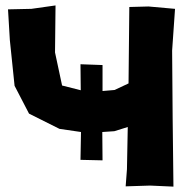

<svg xmlns="http://www.w3.org/2000/svg" viewBox="-20 -694 695 714"><path d="M361.3 -452.1 279.3 -455.1 280.3 -358.4 210.9 -376 184.6 -499 186.5 -673.8 96.7 -661.1 9.8 -659.2 16.6 -544.9 34.2 -375 87.9 -271.5 201.2 -214.8 281.2 -203.1 279.3 -99.6 361.3 -97.7 360.4 -203.1 405.3 -206.1 455.1 -221.7 452.1 -64.5 447.3 -1 538.1 -3.9 625 0 622.1 -251 620.1 -505.9 630.9 -661.1 532.2 -669.9 460.9 -668 458 -383.8 406.2 -359.4 361.3 -355.5V-371.1Z"/></svg>

Font: MaokenAssortedSans-Lite
Style: Lite
Weight: 400
Version: Version 1.400